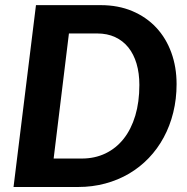

<svg xmlns="http://www.w3.org/2000/svg" viewBox="-20 -746 748 766"><path d="M684.5 -410.5Q684.5 -351 671.2 -297.2Q658 -243.5 633.2 -197.8Q608.5 -152 573.5 -115.5Q538.5 -79 494.8 -53.2Q451 -27.5 399.8 -13.8Q348.5 0 292 0H34L123.5 -725.5H381.5Q451.5 -725.5 507.8 -701.8Q564 -678 603.2 -636Q642.5 -594 663.5 -536.2Q684.5 -478.5 684.5 -410.5ZM536 -407Q536 -454 524.8 -492Q513.5 -530 492 -556.8Q470.5 -583.5 439.2 -598Q408 -612.5 367.5 -612.5H255L194 -113.5H306Q358.5 -113.5 401 -134Q443.5 -154.5 473.5 -192.5Q503.5 -230.5 519.8 -284.8Q536 -339 536 -407Z"/></svg>

Font: Lato Heavy
Style: Italic
Weight: 800
Italic angle: -7°
Designer: Lukasz Dziedzic
Foundry: tyPoland Lukasz Dziedzic
Version: Version 2.007; 2014-02-27